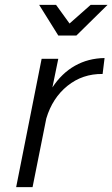

<svg xmlns="http://www.w3.org/2000/svg" viewBox="-20 -764 459 784"><path d="M407 -527 399 -462Q317 -463 255.5 -413.5Q194 -364 169 -280L113 0H46L150 -524H218L194 -407Q232 -465 286 -495.5Q340 -526 407 -527ZM350 -744H419L292 -619H218L140 -744H209L264 -668Z"/></svg>

Font: Gontserrat Light
Style: Italic
Weight: 300
Italic angle: -11.3°
Designer: Julieta Ulanovsky
Foundry: Julieta Ulanovsky
Version: Version 6.001